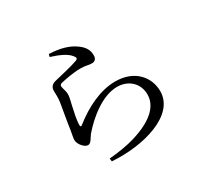

<svg xmlns="http://www.w3.org/2000/svg" viewBox="-166 -1000 1333 1268"><g transform="rotate(-30 500.0 -366.0)"><path d="M336 -758C397 -739 451 -716 477 -682C490 -666 489 -657 475 -651C437 -636 340 -614 291 -602C258 -594 248 -573 248 -551C248 -528 251 -504 246 -466C239 -417 221 -327 214 -271C210 -242 203 -220 203 -202C203 -187 211 -166 225 -151C239 -135 252 -127 266 -127C289 -127 301 -160 319 -183C391 -267 510 -365 622 -365C708 -365 772 -306 772 -222C772 -147 719 -66 537 -12C491 2 417 15 344 21L347 44C582 61 856 -14 856 -198C856 -301 781 -402 629 -402C515 -402 395 -342 295 -262C287 -256 282 -257 281 -268C281 -312 294 -361 303 -405C310 -439 319 -464 318 -490C317 -512 305 -539 305 -551C305 -561 309 -568 326 -571C351 -577 419 -591 473 -591C517 -591 529 -582 557 -582C582 -582 594 -597 594 -623C594 -664 575 -697 527 -728C491 -752 436 -774 341 -778Z"/></g></svg>

Font: Noto Serif TC Medium
Style: Regular
Weight: 500
Designer: Ryoko NISHIZUKA 西塚涼子 (kana & ideographs); Frank Grießhammer (Latin, Greek & Cyrillic); Wenlong ZHANG 张文龙 (bopomofo); San
Foundry: Adobe
Version: Version 2.001;hotconv 1.1.0;makeotfexe 2.6.0